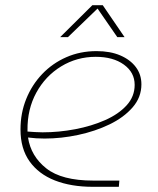

<svg xmlns="http://www.w3.org/2000/svg" viewBox="-20 -720 610 740"><path d="M338 0Q254 0 191.5 -24.5Q129 -49 94 -98Q59 -147 59 -221Q59 -284 81 -338.5Q103 -393 142.5 -434.5Q182 -476 235.5 -499.5Q289 -523 352 -523Q405 -523 443.5 -506.5Q482 -490 503.5 -461.5Q525 -433 525 -395Q525 -345 491 -306Q457 -267 402 -240.5Q347 -214 281.5 -200Q216 -186 152 -186Q136 -186 119.5 -187Q103 -188 88 -190Q99 -118 158.5 -71Q218 -24 339 -24H440L438 0ZM86 -213Q100 -212 115 -211Q130 -210 144 -210Q207 -210 270 -222Q333 -234 385 -257Q437 -280 468 -314Q499 -348 499 -393Q499 -441 457.5 -471Q416 -501 349 -501Q276 -501 215.5 -464Q155 -427 120 -363Q85 -299 86 -218Q86 -217 86 -216Q86 -215 86 -213ZM212 -577 336 -700H376L460 -577H432L356 -687L242 -577Z"/></svg>

Font: MuseoModerno Thin
Style: Italic
Weight: 100
Italic angle: -9°
Designer: Pablo Cosgaya, Héctor Gatti, Marcela Romero, and the Authors of The MuseoModerno Project.
Foundry: Omnibus-Type Team
Version: Version 1.003